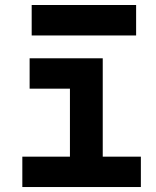

<svg xmlns="http://www.w3.org/2000/svg" viewBox="-20 -752 626 772"><path d="M69.8 0H546.4V-122.1H393.1V-517.6H99.1V-395.5H261.2V-122.1H69.8ZM107.4 -609.4H527.3V-731.9H107.4Z"/></svg>

Font: CaskaydiaCove Nerd Font
Style: Bold
Weight: 700
Designer: Aaron Bell
Foundry: Saja Typeworks
Version: Version 2111.1;Nerd Fonts 2.3.0